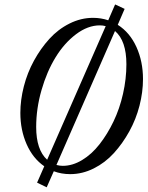

<svg xmlns="http://www.w3.org/2000/svg" viewBox="-20 -755 651 847"><path d="M186 71.3 143.6 50.8 175.3 -21.5Q125 -56.2 97.4 -118.9Q69.8 -181.6 69.8 -256.8Q69.8 -314 85.2 -374Q100.6 -434.1 129.9 -487.5Q159.2 -541 197.8 -583.5Q236.3 -626 286.6 -651.1Q336.9 -676.3 390.6 -676.3Q425.3 -676.3 457.5 -665.5L487.8 -735.4L529.8 -715.8L499.5 -645.5Q552.7 -611.8 581.8 -547.9Q610.8 -483.9 610.8 -406.2Q610.8 -349.1 595.5 -289.1Q580.1 -229 550.5 -175.5Q521 -122.1 482.4 -79.6Q443.8 -37.1 393.6 -12Q343.3 13.2 289.6 13.2Q251 13.2 217.3 0.5ZM139.6 -194.8Q139.6 -93.8 188 -50.3L446.3 -639.6Q434.1 -643.1 420.4 -643.1Q367.2 -643.1 315.2 -603.8Q263.2 -564.5 224.9 -501.7Q186.5 -439 163.1 -357.4Q139.6 -275.9 139.6 -194.8ZM256.8 -23.4Q299.8 -23.4 342 -48.8Q384.3 -74.2 418.9 -118.4Q453.6 -162.6 480.7 -219Q507.8 -275.4 522.7 -341.3Q537.6 -407.2 537.6 -471.7Q537.6 -575.2 487.3 -618.2L229 -27.3Q243.7 -23.4 256.8 -23.4Z"/></svg>

Font: Elstob 14pt
Style: Italic
Weight: 400
Italic angle: -20°
Designer: Peter S. Baker
Version: Version 1.015